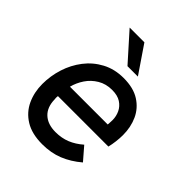

<svg xmlns="http://www.w3.org/2000/svg" viewBox="-199 -814 939 939"><g transform="rotate(45 271.0 -344.0)"><path d="M251 9Q179 9 133 -19.5Q87 -48 65 -95.5Q43 -143 43 -200Q43 -256 60 -309.5Q77 -363 110.5 -406.5Q144 -450 193 -476Q242 -502 304 -502Q372 -502 415 -474.5Q458 -447 478.5 -402Q499 -357 499 -302Q499 -281 496 -256.5Q493 -232 488 -212H139Q138 -206 138 -200Q138 -194 139 -189Q140 -136 170.5 -107.5Q201 -79 255 -79Q297 -79 331.5 -93Q366 -107 398 -135L455 -69Q409 -30 360 -10.5Q311 9 251 9ZM407 -267Q409 -283 410 -293Q411 -303 411 -318Q411 -344 400 -367.5Q389 -391 366 -406Q343 -421 305 -421Q263 -421 230.5 -401.5Q198 -382 177.5 -351.5Q157 -321 148 -286H438ZM276 -556 150 -697H252L348 -556Z"/></g></svg>

Font: Hanken Grotesk Medium
Style: Italic
Weight: 500
Italic angle: -8°
Designer: Alfredo Marco Pradil
Foundry: Hanken Design Co.
Version: Version 3.013